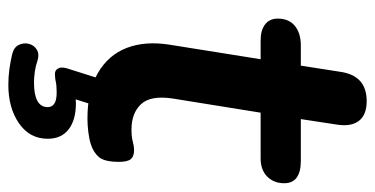

<svg xmlns="http://www.w3.org/2000/svg" viewBox="-234 -448 878 449"><g transform="rotate(90 204.5 -224.0)"><path d="M258 10Q193 10 151 -14.5Q109 -39 92.5 -82Q76 -125 85 -182L119 -395H75Q51 -395 37.5 -405.5Q24 -416 24 -435Q24 -461 41 -475Q58 -489 87 -489H134L149 -585Q154 -614 171 -628.5Q188 -643 217 -643Q249 -643 263 -625Q277 -607 272 -574L259 -489H357Q382 -489 395.5 -479.5Q409 -470 409 -450Q409 -426 393.5 -410.5Q378 -395 351 -395H244L211 -190Q203 -138 224 -115.5Q245 -93 283 -93Q301 -93 311.5 -96Q322 -99 332 -99Q346 -99 352.5 -91.5Q359 -84 359 -64Q359 -30 348 -17Q337 -4 318 2Q306 6 289 8Q272 10 258 10ZM179 195Q160 195 142 192.5Q124 190 107 186Q91 182 85.5 170.5Q80 159 83 147Q86 135 96.5 128.5Q107 122 123 127Q134 131 147.5 133Q161 135 174 135Q202 135 216.5 127Q231 119 231 103Q231 93 223 87.5Q215 82 197 82Q190 82 182.5 82.5Q175 83 167 85Q159 86 153 86Q147 86 143 82Q139 77 138.5 72Q138 67 140 59L165 -20H231L207 56L176 45Q188 41 200 39Q212 37 222 37Q261 37 283 54Q305 71 305 103Q305 145 269 170Q233 195 179 195Z"/></g></svg>

Font: Nunito ExtraLight
Style: Italic
Weight: 200
Italic angle: -9°
Designer: Vernon Adams
Foundry: Vernon Adams
Version: Version 3.602